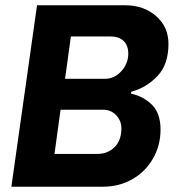

<svg xmlns="http://www.w3.org/2000/svg" viewBox="-20 -706 685 726"><path d="M617 -540Q617 -462 575 -418Q533 -374 476 -359L475 -352Q522 -342 554.5 -310Q587 -278 587 -216Q587 -156 558.5 -106.5Q530 -57 480.5 -28.5Q431 0 369 0H23L120 -686H454Q524 -686 570.5 -645Q617 -604 617 -540ZM465 -503Q465 -535 447 -551.5Q429 -568 399 -568H248L226 -408H377Q413 -408 439 -437Q465 -466 465 -503ZM439 -221Q439 -249 419.5 -270Q400 -291 371 -291H209L186 -124H348Q387 -124 413 -149.5Q439 -175 439 -221Z"/></svg>

Font: Chivo
Style: Bold Italic
Weight: 700
Italic angle: -8.05°
Designer: Hector Gatti
Foundry: Omnibus-Type
Version: Version 1.007